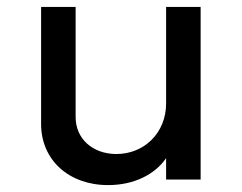

<svg xmlns="http://www.w3.org/2000/svg" viewBox="-20 -520 700 556"><path d="M293 16C367 16 428 -14 461 -62V0H561V-500H461V-220C461 -136 398 -73 315 -74C247 -75 199 -119 199 -181V-500H99V-161C99 -57 179 16 293 16Z"/></svg>

Font: Uncut Plan8
Style: Regular
Weight: 400
Designer: Kasper Nordkvist
Foundry: UNCUT.wtf
Version: Version 1.002;Glyphs 3.1.2 (3151)